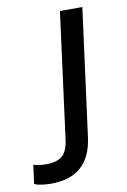

<svg xmlns="http://www.w3.org/2000/svg" viewBox="-242 -581 560 845"><g transform="rotate(-10 38.5 -159.0)"><path d="M13.2 30.8 86.9 -529.8H187L111.8 39.1Q89.4 211.9 -83 211.9Q-103 211.9 -120.4 209.5Q-137.7 207 -145.8 204.6Q-153.8 202.1 -157.2 200.2L-146 116.2Q-125 124 -87.9 124Q-43 124 -18.3 104.5Q6.3 85 13.2 30.8Z"/></g></svg>

Font: Cooper Hewitt
Style: Medium Italic
Weight: 708
Designer: Village Type and Design LLC
Foundry: Cooper Hewitt Smithsonian Design Museum
Version: 1.000